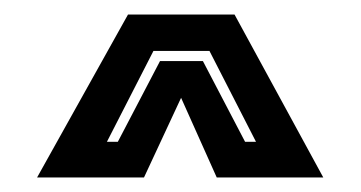

<svg xmlns="http://www.w3.org/2000/svg" viewBox="-20 -734 496 264"><path d="M31 -490 156 -714H302.5L424.5 -490H278L229 -599.5L178 -490ZM127 -539H142L200 -650H259L317 -539H332L268 -664H191Z"/></svg>

Font: Tourney Expanded Regular
Style: Bold
Weight: 700
Width: 7
Designer: Tyler Finck
Foundry: Etcetera Type Co
Version: Version 1.010; ttfautohint (v1.8.3)